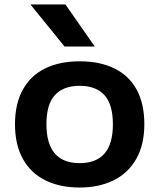

<svg xmlns="http://www.w3.org/2000/svg" viewBox="-20 -828 712 858"><path d="M47 -272.5Q47 -364 81.8 -427Q116.5 -490 181.2 -522Q246 -554 336 -554Q426.5 -554 491.2 -522.2Q556 -490.5 590.5 -427.8Q625 -365 625 -272.5Q625 -182 589.2 -118.5Q553.5 -55 488.2 -22.5Q423 10 336 10Q248 10 183 -22Q118 -54 82.5 -117.5Q47 -181 47 -272.5ZM484.5 -272Q484.5 -362 446.5 -403.2Q408.5 -444.5 336 -444.5Q264 -444.5 225.8 -403.5Q187.5 -362.5 187.5 -273Q187.5 -99 336 -99Q484.5 -99 484.5 -272ZM268.5 -620 116 -808H272.5L403.5 -620Z"/></svg>

Font: Encode Sans Expanded SemiBold
Style: Regular
Weight: 600
Width: 7
Designer: Multiple Designers
Foundry: Impallari Type
Version: Version 2.000